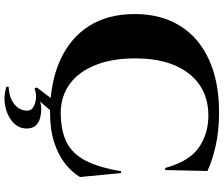

<svg xmlns="http://www.w3.org/2000/svg" viewBox="-88 -666 964 827"><g transform="rotate(90 393.5 -252.0)"><path d="M725 -292 742 -115Q721 -80 684.5 -51Q648 -22 593 -4Q538 14 461 14Q333 13 238 -30Q143 -73 91.5 -154Q40 -235 40 -351Q40 -464 90.5 -545.5Q141 -627 236 -670.5Q331 -714 463 -714Q545 -714 609.5 -699Q674 -684 716 -664L712 -482H703Q675 -585 615.5 -626.5Q556 -668 477 -668Q400 -668 345 -630Q290 -592 260.5 -522Q231 -452 231 -354Q231 -255 259 -183.5Q287 -112 338.5 -73Q390 -34 461 -32Q540 -32 590.5 -56.5Q641 -81 671 -138.5Q701 -196 717 -292ZM404 8H459L417 57Q430 52 450 52Q470 52 490 57.5Q510 63 522 78Q534 93 533 119Q531 153 503 176.5Q475 200 434.5 207.5Q394 215 353 202L354 192Q375 192 397.5 184.5Q420 177 436.5 160.5Q453 144 456 118Q458 97 441.5 86.5Q425 76 402 74.5Q379 73 361 81Q361 81 358.5 76Q356 71 356 71Z"/></g></svg>

Font: Cinzel ExtraBold
Style: Regular
Weight: 800
Designer: Natanael Gama
Version: Version 2.000